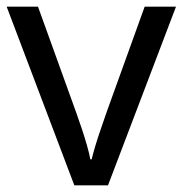

<svg xmlns="http://www.w3.org/2000/svg" viewBox="-20 -556 548 576"><path d="M203 0 0 -536H94L208 -220Q216 -198 225 -171Q234 -144 241 -119.5Q248 -95 251 -78H255Q259 -95 266.5 -120Q274 -145 283.5 -172Q293 -199 300 -220L414 -536H508L304 0Z"/></svg>

Font: mlyalm115
Style: Regular
Weight: 400
Designer: Jelle Bosma - Monotype Design Team
Foundry: Monotype Imaging Inc.
Version: Version 2.103